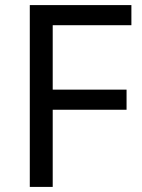

<svg xmlns="http://www.w3.org/2000/svg" viewBox="-20 -734 559 754"><path d="M187 0V-303H477V-382H187V-635H496V-714H97V0Z"/></svg>

Font: Noto Sans Caucasian Albanian
Style: Regular
Weight: 400
Designer: Monotype Design Team
Foundry: Monotype Imaging Inc.
Version: Version 2.005